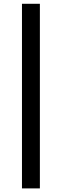

<svg xmlns="http://www.w3.org/2000/svg" viewBox="-20 -780 335 1040"><path d="M99 240.5V-759.5H196V240.5Z"/></svg>

Font: Newsreader 9pt SemiBold
Style: Regular
Weight: 600
Designer: Hugues Gentile
Foundry: Production Type
Version: Version 1.003